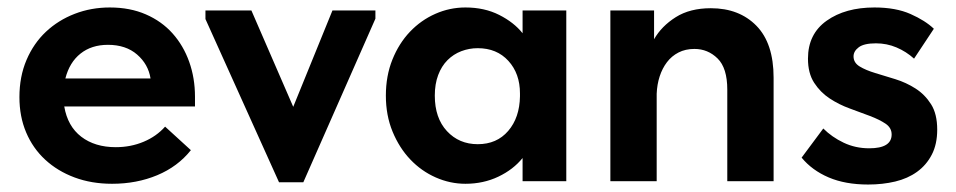

<svg xmlns="http://www.w3.org/2000/svg" viewBox="-20 -485 2558 514"><path d="M280 7Q225 7 179.5 -10Q134 -27 101 -57.5Q68 -88 50 -130.5Q32 -173 32 -225Q32 -280 51 -324.5Q70 -369 103 -400Q136 -431 180 -448Q224 -465 274 -465Q328 -465 370.5 -446.5Q413 -428 442 -395.5Q471 -363 486.5 -319.5Q502 -276 502 -226V-200H152Q161 -147 197.5 -119Q234 -91 290 -91Q330 -91 364.5 -105.5Q399 -120 422 -146L491 -83Q456 -39 401 -16Q346 7 280 7ZM269 -365Q225 -365 195.5 -341.5Q166 -318 155 -275H383Q377 -313 347 -339Q317 -365 269 -365Z M530 -434V-457H653L765 -199L870 -457H985V-435L792 3H727Z M1226 7Q1185 7 1146.5 -10Q1108 -27 1078.5 -58Q1049 -89 1031 -132.5Q1013 -176 1013 -229Q1013 -282 1030.5 -325.5Q1048 -369 1077.5 -400Q1107 -431 1145.5 -448Q1184 -465 1226 -465Q1277 -465 1316.5 -445Q1356 -425 1379 -396V-457H1496V0H1379V-62Q1354 -31 1314 -12Q1274 7 1226 7ZM1259 -99Q1310 -99 1340.5 -134.5Q1371 -170 1372 -227V-235Q1372 -288 1341 -322Q1310 -356 1259 -356Q1236 -356 1215 -348Q1194 -340 1178 -324Q1162 -308 1153 -284Q1144 -260 1144 -229Q1144 -169 1176.5 -134Q1209 -99 1259 -99Z M1927 -245Q1927 -303 1901 -328.5Q1875 -354 1839 -354Q1815 -354 1796.5 -344.5Q1778 -335 1765.5 -318.5Q1753 -302 1746 -280.5Q1739 -259 1738 -234V0H1614V-457H1731V-380Q1751 -415 1789 -439Q1827 -463 1883 -463Q1959 -463 2005 -416Q2051 -369 2051 -277V0H1927V-245Z M2304 9Q2243 9 2198.5 -10Q2154 -29 2126 -63L2184 -141Q2207 -118 2238.5 -103Q2270 -88 2307 -88Q2367 -88 2367 -125Q2367 -143 2350.5 -154Q2334 -165 2309 -174.5Q2284 -184 2255 -194.5Q2226 -205 2201 -221.5Q2176 -238 2159.5 -263.5Q2143 -289 2143 -328Q2143 -394 2193 -429.5Q2243 -465 2321 -465Q2378 -465 2417.5 -447.5Q2457 -430 2480 -408L2427 -328Q2406 -347 2380 -358Q2354 -369 2325 -369Q2293 -369 2279 -358.5Q2265 -348 2265 -334Q2265 -317 2281.5 -307Q2298 -297 2323 -289.5Q2348 -282 2377 -273Q2406 -264 2431 -248Q2456 -232 2472.5 -206Q2489 -180 2489 -138Q2489 -99 2474.5 -71Q2460 -43 2435 -25Q2410 -7 2376.5 1Q2343 9 2304 9Z"/></svg>

Font: Tilda Sans Bold
Style: Regular
Weight: 700
Designer: ParaType Ltd
Foundry: ParaType Ltd
Version: Version 1.009